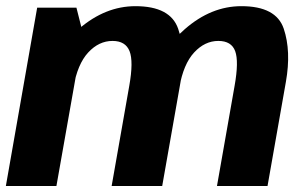

<svg xmlns="http://www.w3.org/2000/svg" viewBox="-30 -618 1020 638"><path d="M-10.5 0H157.5L246.5 -503.5L224 -592.5H93.5ZM341 0H509L570 -346Q588 -447.5 562 -522.5Q536 -597.5 420 -597.5Q320 -597.5 232.8 -522.5Q145.5 -447.5 130.5 -363L214 -327.5Q227.5 -405 263 -443.5Q298.5 -482 344 -482Q387 -482 400.5 -448Q414 -414 399.5 -332.5ZM691 0H859L920 -346Q938 -448 912.8 -522.8Q887.5 -597.5 772 -597.5Q671.5 -597.5 584.2 -521.2Q497 -445 482.5 -363L566 -327.5Q579.5 -405 615 -443.5Q650.5 -482 695.5 -482Q739 -482 751.5 -448Q764 -414 749.5 -332.5Z"/></svg>

Font: Anybody UltraCondensed Thin
Style: Bold Italic
Weight: 700
Italic angle: -10°
Version: Version 1.111